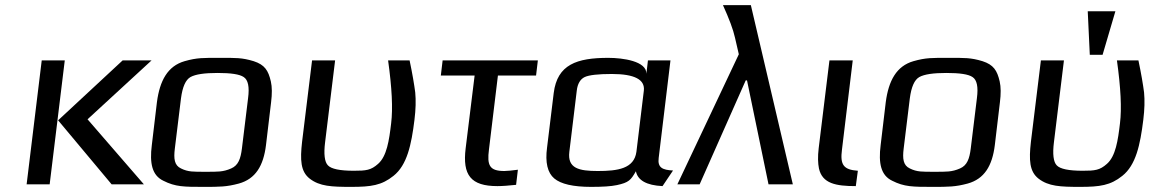

<svg xmlns="http://www.w3.org/2000/svg" viewBox="-20 -720 4532 750"><path d="M542 0 322 -254 572 -484H459L207 -250L416 0ZM174 0 233 -484H143L84 0Z M1039 -321C1043 -353 1043 -380 1038 -402C1028 -445 1014 -467 971 -481C925 -495 901 -494 838 -494C775 -494 750 -495 701 -481C635 -462 604 -405 593 -321L573 -153C564 -82 574 -35 618 -14C665 10 699 10 776 10C837 10 865 10 913 -3C978 -21 1009 -72 1019 -153ZM925 -140C920 -100 911 -74 883 -62C851 -48 830 -49 783 -49C736 -49 715 -48 687 -62C661 -74 658 -100 663 -140L687 -336C693 -381 705 -408 724 -419C744 -430 779 -435 830 -435C882 -435 916 -430 932 -419C949 -408 955 -381 949 -336Z M1352 10C1430 10 1471 4 1517 -33C1570 -75 1587 -154 1599 -252C1604 -292 1605 -328 1602 -359C1598 -390 1591 -432 1580 -484H1496C1511 -377 1515 -296 1508 -239C1500 -171 1491 -110 1457 -80C1429 -55 1410 -53 1362 -53C1308 -53 1274 -60 1261 -74C1248 -87 1244 -118 1250 -165L1289 -484H1199L1160 -166C1152 -95 1154 -50 1190 -22C1229 8 1275 10 1352 10Z M1890 -136 1925 -425H2074L2081 -484H1709L1702 -425H1834L1799 -141C1786 -36 1819 7 1923 7C1943 7 1967 5 1996 2L2003 -57C1979 -54 1962 -52 1950 -52C1892 -52 1882 -74 1890 -136Z M2553 -103 2599 -484H2511L2505 -432C2506 -481 2414 -494 2356 -494C2233 -494 2157 -468 2143 -357L2117 -144C2109 -85 2119 -45 2145 -23C2171 -1 2219 10 2289 10C2333 10 2367 8 2390 3C2436 -7 2444 -16 2464 -51C2471 -16 2505 4 2568 7L2609 -54C2568 -56 2548 -65 2553 -103ZM2315 -52C2242 -52 2196 -62 2204 -127L2233 -366C2236 -393 2247 -411 2264 -419C2281 -427 2317 -431 2370 -431C2459 -431 2500 -409 2495 -366L2466 -127C2457 -61 2393 -52 2315 -52Z M2913 -700H2804C2828 -647 2844 -605 2851 -573L2866 -508L2626 0H2713L2893 -406H2898L2982 0H3077Z M3269 -136 3311 -484H3220L3178 -141C3174 -108 3175 -82 3179 -62C3192 -3 3245 7 3323 7L3331 -53C3275 -57 3261 -76 3269 -136Z M3886 -321C3890 -353 3890 -380 3885 -402C3875 -445 3861 -467 3818 -481C3772 -495 3748 -494 3685 -494C3622 -494 3597 -495 3548 -481C3482 -462 3451 -405 3440 -321L3420 -153C3411 -82 3421 -35 3465 -14C3512 10 3546 10 3623 10C3684 10 3712 10 3760 -3C3825 -21 3856 -72 3866 -153ZM3772 -140C3767 -100 3758 -74 3730 -62C3698 -48 3677 -49 3630 -49C3583 -49 3562 -48 3534 -62C3508 -74 3505 -100 3510 -140L3534 -336C3540 -381 3552 -408 3571 -419C3591 -430 3626 -435 3677 -435C3729 -435 3763 -430 3779 -419C3796 -408 3802 -381 3796 -336Z M4199 10C4277 10 4318 4 4364 -33C4417 -75 4434 -154 4446 -252C4451 -292 4452 -328 4449 -359C4445 -390 4438 -432 4427 -484H4343C4358 -377 4362 -296 4355 -239C4347 -171 4338 -110 4304 -80C4276 -55 4257 -53 4209 -53C4155 -53 4121 -60 4108 -74C4095 -87 4091 -118 4097 -165L4136 -484H4046L4007 -166C3999 -95 4001 -50 4037 -22C4076 8 4122 10 4199 10ZM4287 -506 4337 -676H4229L4237 -506Z"/></svg>

Font: Gamestation Text
Style: Italic
Weight: 400
Designer: Jonas Hecksher
Foundry: Jonas Hecksher, Playtypeª, e-types AS
Version: Version 1.003